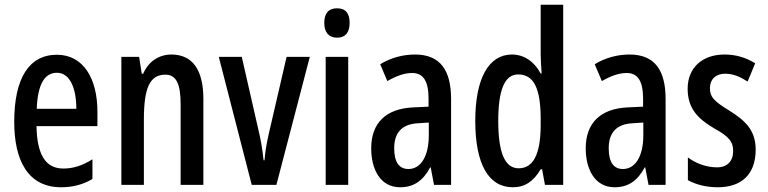

<svg xmlns="http://www.w3.org/2000/svg" viewBox="-20 -780 3238 810"><path d="M220 -549C102 -549 40 -449 40 -266C40 -106 96 10 238 10C286 10 330 -1 370 -25V-108C327 -81 289 -69 247 -69C172 -69 136 -128 134 -248H391V-309C391 -447 333 -549 220 -549ZM220 -473C276 -473 302 -406 302 -321H135C139 -426 169 -473 220 -473Z M703 -550C652 -550 607 -522 584 -469H578L567 -540H492V0H587V-275C587 -410 612 -465 678 -465C725 -465 742 -423 742 -341V0H838V-363C838 -488 790 -550 703 -550Z M1042 0H1146L1287 -540H1189L1114 -216C1103 -169 1098 -131 1096 -104H1092C1087 -149 1081 -189 1070 -233L1000 -540H903Z M1402 -745C1366 -745 1348 -724 1348 -683C1348 -643 1368 -621 1402 -621C1437 -621 1455 -643 1455 -683C1455 -723 1439 -745 1402 -745ZM1449 -540H1354V0H1449Z M1731 -550C1679 -550 1628 -536 1584 -509L1614 -438C1655 -461 1687 -472 1719 -472C1767 -472 1788 -436 1788 -363V-330L1724 -327C1610 -322 1546 -263 1546 -154C1546 -68 1583 10 1668 10C1726 10 1765 -18 1795 -74H1797L1811 0H1883V-362C1883 -484 1837 -550 1731 -550ZM1744 -260 1789 -263V-210C1789 -120 1755 -67 1703 -67C1665 -67 1643 -94 1643 -155C1643 -220 1676 -257 1744 -260Z M2143 10C2195 10 2231 -15 2261 -66H2267L2279 0H2356V-760H2261V-550C2261 -527 2263 -503 2265 -470H2261C2233 -522 2189 -550 2140 -550C2041 -550 1985 -448 1985 -270C1985 -90 2040 10 2143 10ZM2168 -70C2109 -70 2082 -138 2082 -270C2082 -398 2108 -466 2166 -466C2232 -466 2261 -407 2261 -278V-248C2260 -128 2229 -70 2168 -70Z M2636 -550C2584 -550 2533 -536 2489 -509L2519 -438C2560 -461 2592 -472 2624 -472C2672 -472 2693 -436 2693 -363V-330L2629 -327C2515 -322 2451 -263 2451 -154C2451 -68 2488 10 2573 10C2631 10 2670 -18 2700 -74H2702L2716 0H2788V-362C2788 -484 2742 -550 2636 -550ZM2649 -260 2694 -263V-210C2694 -120 2660 -67 2608 -67C2570 -67 2548 -94 2548 -155C2548 -220 2581 -257 2649 -260Z M3168 -149C3168 -233 3121 -273 3056 -314C2992 -353 2975 -371 2975 -408C2975 -445 2999 -469 3039 -469C3075 -469 3104 -455 3134 -436L3166 -513C3125 -538 3084 -550 3036 -550C2943 -550 2881 -494 2881 -406C2881 -323 2923 -280 2992 -239C3058 -203 3073 -180 3073 -143C3073 -100 3048 -74 3005 -74C2959 -74 2913 -92 2882 -116V-20C2915 -2 2957 10 3008 10C3108 10 3168 -44 3168 -149Z"/></svg>

Font: Noto Sans Sinhala UI ExtraCondensed Medium
Style: Regular
Weight: 500
Width: 2
Designer: Jelle Bosma - Monotype Design Team
Foundry: Monotype Imaging Inc.
Version: Version 2.006